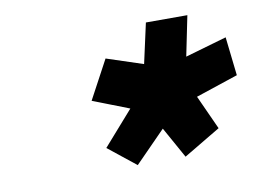

<svg xmlns="http://www.w3.org/2000/svg" viewBox="-52 -948 708 528"><g transform="rotate(-10 302.5 -684.0)"><path d="M592.5 -796.7 476.6 -763.2 499.4 -875H383.6L358.9 -763.2L257.1 -796.7L199.2 -688.8L300.4 -649.4L216.5 -554L293.5 -492.6L378.7 -579.4L427 -492.6L530 -554L486.6 -649.4L604.7 -688.8Z"/></g></svg>

Font: Hussar Nova
Style: 96
Weight: 700
Foundry: Cannot Into Space Fonts
Version: Version 0.99